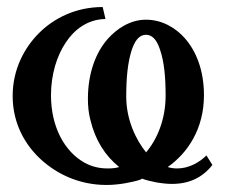

<svg xmlns="http://www.w3.org/2000/svg" viewBox="-20 -510 644 546"><path d="M396 -76C366 -113 339 -170 339 -235C339 -288 343 -333 355 -369C362 -389 373 -411 395 -411C417 -411 428 -390 435 -369C447 -334 451 -290 451 -238C451 -169 426 -112 394 -75ZM384 -2C405 6 441 13 469 13C518 13 556 -5 584 -41L567 -68C548 -49 518 -31 484 -31C475 -31 466 -32 457 -35C514 -75 560 -144 560 -239C560 -310 538 -365 505 -402C480 -430 442 -454 395 -454C350 -454 312 -428 287 -400C253 -362 230 -303 230 -229C230 -208 232 -188 237 -169C251 -111 279 -67 319 -35C310 -32 299 -31 286 -31C263 -31 241 -36 221 -47C163 -79 125 -150 125 -239C125 -299 142 -352 167 -389C190 -424 227 -455 280 -456L272 -490C194 -490 132 -457 91 -416C50 -375 16 -314 16 -237C16 -157 53 -96 97 -56C141 -16 204 16 283 16C316 16 354 9 379 1Z"/></svg>

Font: Veleka
Style: Regular
Weight: 400
Designer: Stefan Peev, Context Ltd, 2016; SIL International, 1997-2014.
Foundry: Stefan Peev, Context Ltd, 2016
Version: Version 1.000